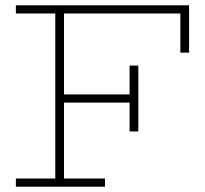

<svg xmlns="http://www.w3.org/2000/svg" viewBox="-20 -706 775 726"><path d="M662 -507V-655H40V-686H695V-507ZM40 0V-31H377V0ZM189 -18V-669H222V-18ZM218 -318V-349H486V-318ZM470 -209V-458H503V-209Z"/></svg>

Font: BioRhyme ExtraLight
Style: Regular
Weight: 250
Designer: Aoife Mooney
Foundry: Aoife Mooney Type
Version: Version 1.600;gftools[0.9.33]